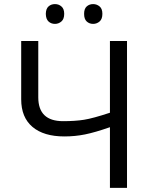

<svg xmlns="http://www.w3.org/2000/svg" viewBox="-20 -913 735 933"><path d="M166 -439.9Q166 -324.2 286.6 -324.2Q345.7 -324.2 388.7 -331.1Q431.6 -337.9 514.2 -365.2V-713.9H597.2V0H514.2V-294.9Q441.4 -269.5 393.1 -259.8Q344.7 -250 293 -250Q192.4 -250 137.7 -296.4Q83 -342.8 83 -430.2V-713.9H166ZM388.7 -845.7Q388.7 -870.6 401.4 -881.8Q414.1 -893.1 432.6 -893.1Q450.2 -893.1 463.9 -881.8Q477.5 -870.6 477.5 -845.7Q477.5 -820.3 463.9 -808.6Q450.2 -796.9 432.6 -796.9Q414.1 -796.9 401.4 -808.6Q388.7 -820.3 388.7 -845.7ZM202.6 -845.7Q203.1 -870.6 215.8 -881.8Q228.5 -893.1 247.1 -893.1Q265.6 -893.1 278.3 -881.8Q292 -870.6 292 -845.7Q292 -820.3 278.3 -808.6Q264.6 -796.9 247.1 -796.9Q228.5 -796.9 215.8 -808.6Q203.1 -820.3 202.6 -845.7Z"/></svg>

Font: OpenSans-Regular
Style: Regular
Weight: 400
Foundry: Ascender Corporation
Version: Version 1.10